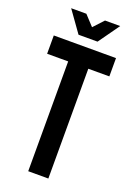

<svg xmlns="http://www.w3.org/2000/svg" viewBox="-162 -924 688 986"><g transform="rotate(20 182.0 -431.0)"><path d="M127 -600H12V-700H352V-600H237V0H127ZM48 -862H131L182 -807L233 -862H316L234 -747H130Z"/></g></svg>

Font: kids-team
Style: team
Weight: 400
Designer: Ryoichi Tsunekawa, Thomas Gollenia, Laura Emeder
Foundry: Ryoichi Tsunekawa, Thomas Gollenia, Laura Emeder
Version: Version 2.000